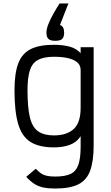

<svg xmlns="http://www.w3.org/2000/svg" viewBox="-20 -890 640 1106"><path d="M298 196Q257.5 196 228.8 189.8Q200 183.5 177.2 168.8Q154.5 154 131 128.5L186 82Q202.5 99.5 217.2 109.2Q232 119 251 123Q270 127 298 127Q355 127 386.8 111.8Q418.5 96.5 431.5 58.8Q444.5 21 444.5 -44.5V-105.5Q422 -70.5 382.5 -55.8Q343 -41 291 -41Q205.5 -41 155.8 -72.2Q106 -103.5 84.8 -175.5Q63.5 -247.5 63.5 -370Q63.5 -467 85 -524.2Q106.5 -581.5 156.2 -606.8Q206 -632 291 -632Q342.5 -632 381.8 -621.2Q421 -610.5 444.5 -583.5V-618H519.5V-53.5Q519.5 39 499 94Q478.5 149 430 172.5Q381.5 196 298 196ZM291 -110Q364.5 -110 404.5 -146.8Q444.5 -183.5 444.5 -268.5V-486.5Q444.5 -514 425 -530.8Q405.5 -547.5 371.2 -555.2Q337 -563 291 -563Q233 -563 199.5 -545.2Q166 -527.5 152.2 -485.5Q138.5 -443.5 138.5 -370Q138.5 -271 152.2 -214Q166 -157 199.8 -133.5Q233.5 -110 291 -110ZM298.5 -655Q270.5 -655 259 -665.8Q247.5 -676.5 247.5 -702.5Q247.5 -723.5 259.2 -752.5Q271 -781.5 288.5 -812.5Q306 -843.5 323 -870H374L325.5 -746Q349.5 -738 349.5 -702.5Q349.5 -676.5 338.2 -665.8Q327 -655 298.5 -655Z"/></svg>

Font: Victor Mono Thin
Style: Regular
Weight: 100
Monospace: yes
Designer: Rune Bjørnerås
Version: Version 1.561;gftools[0.9.30]